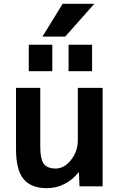

<svg xmlns="http://www.w3.org/2000/svg" viewBox="-20 -983 630 1013"><path d="M64.5 -197.3V-519.5H192.4V-210Q192.4 -143.6 210.9 -118.7Q229.5 -93.8 273.9 -93.8Q318.4 -93.8 354.5 -138.7Q390.6 -183.6 390.6 -243.2V-519.5H521.5V0H399.4L396.5 -73.2H393.6Q363.3 -34.2 319.8 -12.2Q276.4 9.8 228.5 9.8Q143.6 9.8 104 -38.6Q64.5 -86.9 64.5 -197.3ZM131.8 -607.4V-747.1H255.9V-607.4ZM204.1 -790 310.5 -962.9H477.5L324.2 -790ZM341.8 -607.4V-747.1H465.8V-607.4Z"/></svg>

Font: GenEi M Gothic v2 Bold
Style: Regular
Weight: 700
Version: Version 2.0